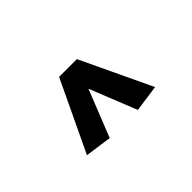

<svg xmlns="http://www.w3.org/2000/svg" viewBox="-39 -768 728 728"><g transform="rotate(-45 325.0 -404.0)"><path d="M372.6 -554.2 507.3 -269.5 399.9 -254.4 324.2 -443.8 249 -254.4 142.1 -269.5 277.3 -554.2Z"/></g></svg>

Font: Dhyana
Style: Bold
Weight: 700
Foundry: Vernon Adams
Version: Version 1.002; ttfautohint (v0.8.51-6076)